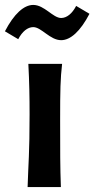

<svg xmlns="http://www.w3.org/2000/svg" viewBox="-54 -759 383 779"><path d="M61 -500C65 -425 66 -365 66 -294C66 -136 61 -98 58 0H193C190 -79 190 -149 190 -271C190 -395 191 -439 198 -500ZM255 -735C239 -704 217 -686 194 -686C161 -686 126 -739 81 -739C43 -739 3 -703 -34 -632L20 -600C36 -631 58 -649 81 -649C114 -649 149 -596 194 -596C232 -596 272 -632 309 -703Z"/></svg>

Font: CantoraOne
Style: Regular
Weight: 400
Designer: Pablo Impallari, Rodrigo Fuenzalida
Foundry: Pablo Impallari
Version: Version 1.001